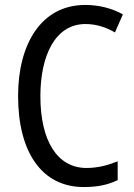

<svg xmlns="http://www.w3.org/2000/svg" viewBox="-20 -745 542 775"><path d="M325 -648C370 -648 410 -634 444 -614L476 -687C431 -712 379 -725 324 -725C145 -725 53 -565 53 -358C53 -129 150 10 318 10C374 10 416 1 455 -18V-94C416 -78 375 -67 329 -67C211 -67 143 -177 143 -357C143 -519 202 -648 325 -648Z"/></svg>

Font: Noto Sans Arabic UI Cn
Style: Regular
Weight: 400
Width: 3
Designer: Monotype Design Team, Nadine Chahine and Nizar Qandah
Foundry: Monotype Imaging Inc.
Version: Version 2.010